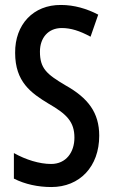

<svg xmlns="http://www.w3.org/2000/svg" viewBox="-20 -744 456 774"><path d="M380 -197C380 -290 335 -349 244 -400C168 -445 141 -468 141 -536C141 -591 174 -631 229 -631C265 -631 301 -620 345 -596L376 -685C330 -709 279 -724 226 -724C114 -725 40 -645 41 -531C41 -414 105 -369 176 -326C249 -284 280 -253 280 -189C280 -131 247 -83 186 -83C139 -83 84 -100 36 -127V-24C81 -1 134 10 187 10C301 10 380 -72 380 -197Z"/></svg>

Font: Noto Sans Sinhala UI ExtraCondensed Medium
Style: Regular
Weight: 500
Width: 2
Designer: Jelle Bosma - Monotype Design Team
Foundry: Monotype Imaging Inc.
Version: Version 2.006